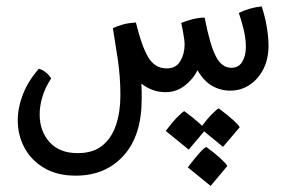

<svg xmlns="http://www.w3.org/2000/svg" viewBox="-20 -284 913 612"><path d="M221.7 275.9Q162.6 275.9 121.3 251.7Q80.1 227.5 58.3 187.5Q36.6 147.5 36.6 99.6Q36.6 59.1 53.2 16.4Q69.8 -26.4 104 -64.9Q127.4 -58.1 143.1 -34.2Q124 -4.9 115.2 24.4Q106.4 53.7 106.4 81.1Q106.4 133.3 137.7 168.7Q168.9 204.1 228 204.1Q276.9 204.1 306.6 179.7Q336.4 155.3 350.1 113.5Q363.8 71.8 363.8 19.5Q363.8 -40 355 -97.9Q346.2 -155.8 339.8 -194.3Q354.5 -201.2 372.3 -206.1Q390.1 -210.9 413.1 -212.4Q431.2 -137.7 452.4 -101.8Q473.6 -65.9 511.2 -65.9Q541 -65.9 554.7 -89.1Q568.4 -112.3 568.4 -141.6Q568.4 -155.8 564 -178.7Q562.5 -188 560.8 -196Q559.1 -204.1 557.6 -210.9Q574.2 -217.8 593.5 -222.7Q612.8 -227.5 632.3 -228Q648.9 -142.1 667.7 -105Q686.5 -67.9 717.8 -67.9Q740.7 -67.9 752.2 -87.2Q763.7 -106.4 763.7 -134.3Q763.7 -161.6 756.3 -191.4Q749 -221.2 741.2 -242.7Q772.9 -258.8 814 -263.7Q824.7 -231.9 830.3 -198.5Q835.9 -165 835.9 -137.7Q835.9 -96.2 819.6 -64Q803.2 -31.7 775.6 -13.4Q748 4.9 713.9 4.9Q682.6 4.9 656.2 -10.3Q629.9 -25.4 609.4 -60.1Q595.7 -31.7 568.8 -11Q542 9.8 507.8 9.8Q485.4 9.8 465.8 2.4Q446.3 -4.9 430.7 -17.6Q431.6 -3.9 431.6 10Q431.6 23.9 431.6 32.2Q431.6 148.4 373.8 212.2Q315.9 275.9 221.7 275.9ZM581.5 192.9 508.3 133.3Q528.8 106 545.4 89.1Q562 72.3 567.4 70.3Q593.8 89.4 612.5 106.2Q631.3 123 634.3 130.4ZM690.9 184.1 618.2 124.5Q640.6 94.7 656.2 79.1Q671.9 63.5 677.2 61.5Q703.1 80.6 721.9 97.4Q740.7 114.3 744.1 121.6ZM651.4 308.6 578.6 249.5Q625 188.5 637.7 184.6Q664.1 203.6 682.6 220.7Q701.2 237.8 704.6 245.1Z"/></svg>

Font: Harmattan Medium
Style: Regular
Weight: 500
Designer: George W. Nuss III and SIL International
Foundry: SIL International
Version: Version 4.000